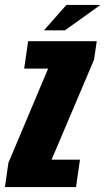

<svg xmlns="http://www.w3.org/2000/svg" viewBox="-52 -758 427 778"><path d="M-32 0 -18 -98 143 -480H46L62 -591H340L329 -516L157 -111H272L256 0ZM126 -635 217 -738H355L211 -635Z"/></svg>

Font: Alumni Sans Thin Black
Style: Italic
Weight: 900
Italic angle: -8°
Version: Version 1.016